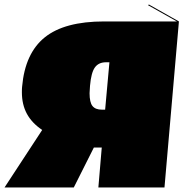

<svg xmlns="http://www.w3.org/2000/svg" viewBox="-67 -831 813 851"><path d="M726 -736 662 0H369L384 -177H349L260 0H-47L120 -255Q74 -286 52 -327Q30 -368 30 -422Q30 -439 31 -447Q44 -595 131.5 -665.5Q219 -736 395 -736H717L589 -808L593 -811ZM332 -451Q330 -427 330 -418Q330 -377 343 -361Q356 -345 384 -345H399L418 -555H403Q370 -555 353.5 -532Q337 -509 332 -451Z"/></svg>

Font: FFF_HK Layer Front
Style: Regular
Weight: 400
Italic angle: -5°
Designer: bBox Type GmbH
Foundry: bBox Type GmbH
Version: Version 0.002